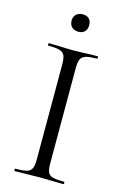

<svg xmlns="http://www.w3.org/2000/svg" viewBox="-122 -852 576 906"><g transform="rotate(15 166.0 -399.0)"><path d="M284 -12Q287 -12 287 -6Q287 0 284 0Q254 0 236 -1L165 -2L96 -1Q78 0 47 0Q44 0 44 -6Q44 -12 47 -12Q85 -12 102.5 -17Q120 -22 126.5 -36.5Q133 -51 133 -81V-544Q133 -574 126.5 -588Q120 -602 102.5 -607.5Q85 -613 47 -613Q44 -613 44 -619Q44 -625 47 -625L96 -624Q138 -622 165 -622Q195 -622 237 -624L284 -625Q287 -625 287 -619Q287 -613 284 -613Q247 -613 229 -607Q211 -601 205 -586.5Q199 -572 199 -542V-81Q199 -50 205 -36Q211 -22 228.5 -17Q246 -12 284 -12ZM122 -756Q122 -775 134 -786.5Q146 -798 166 -798Q186 -798 197 -787Q208 -776 208 -756Q208 -736 197 -724.5Q186 -713 166 -713Q146 -713 134 -724.5Q122 -736 122 -756Z"/></g></svg>

Font: Cormorant SC
Style: Regular
Weight: 400
Designer: Christian Thalmann (Catharsis Fonts)
Foundry: Catharsis Fonts
Version: Version 4.000